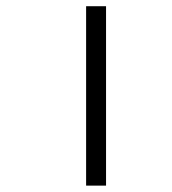

<svg xmlns="http://www.w3.org/2000/svg" viewBox="-20 -582 540 602"><path d="M312.5 0H250V-562.5H312.5Z"/></svg>

Font: ChillBitmapSE 16px
Style: Regular
Weight: 400
Designer: Designed by Warren2060
Foundry: ChillType
Version: Version 1.000